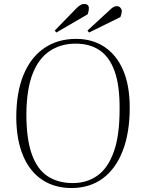

<svg xmlns="http://www.w3.org/2000/svg" viewBox="-20 -934 719 968"><path d="M62 -341Q62 -468 98.5 -556.5Q135 -645 203 -691.5Q271 -738 364 -738Q445 -738 506 -698Q567 -658 600.5 -581Q634 -504 634 -391Q634 -264 598.5 -173Q563 -82 497.5 -34Q432 14 340 14Q256 14 193.5 -27Q131 -68 97 -147.5Q63 -227 62 -341ZM113 -358Q113 -234 140 -157.5Q167 -81 219.5 -46Q272 -11 347 -11Q418 -11 471 -48.5Q524 -86 553.5 -168Q583 -250 583 -383Q584 -502 558 -574.5Q532 -647 482.5 -680.5Q433 -714 361 -714Q287 -714 231 -677Q175 -640 144.5 -562Q114 -484 113 -358ZM534 -884Q543 -893 551 -898Q559 -903 569 -903Q580 -903 587 -895Q594 -887 594 -879Q594 -872 592.5 -865Q591 -858 587 -848L429 -770L421 -780ZM367 -894Q378 -904 386 -909Q394 -914 405 -914Q416 -914 422 -908.5Q428 -903 428 -894Q428 -885 426.5 -878Q425 -871 422 -862L264 -770L256 -780Z"/></svg>

Font: Literata 60pt ExtraLight
Style: Italic
Weight: 250
Italic angle: -2°
Designer: Latin by Veronika Burian and Jose Scaglione. Greek by Irene Vlachou. Cyrillic by Vera Evstafieva
Foundry: TypeTogether
Version: Version 3.103;gftools[0.9.29]